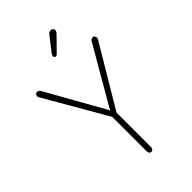

<svg xmlns="http://www.w3.org/2000/svg" viewBox="-297 -1141 1265 1265"><g transform="rotate(-45 336.0 -508.5)"><path d="M609 -764 354 -336V-14Q354 -4 348 3Q342 10 334 10Q326 10 320 3Q314 -4 314 -14V-336L63 -770Q60 -776 60 -782Q61 -791 66 -797Q71 -803 78 -803Q85 -803 92 -799.5Q99 -796 102 -790Q143 -716 215.5 -587.5Q288 -459 331 -383L334 -371L338 -383Q360 -420 571 -785Q574 -791 581 -794.5Q588 -798 595 -798Q602 -798 607 -791.5Q612 -785 612 -776Q612 -770 609 -764ZM320 -892Q320 -903 327 -913L404 -1012Q416 -1027 432 -1027Q441 -1027 447 -1021Q453 -1015 453 -1006Q453 -1001 450.5 -995Q448 -989 445 -986L348 -887Q341 -880 333 -880Q328 -880 324 -884Q320 -888 320 -892Z"/></g></svg>

Font: Tsukimi Rounded Light
Style: Regular
Weight: 300
Designer: Takashi Funayama
Foundry: Takashi Funayama
Version: Version 1.032; ttfautohint (v1.8.3)